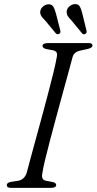

<svg xmlns="http://www.w3.org/2000/svg" viewBox="-20 -908 467 928"><path d="M185 -72Q177 -38 204 -34L233.5 -28.5Q251.5 -25 251.5 -13.5Q251.5 -7 244.8 -3.5Q238 0 228 0H33Q13 0 13 -13Q12 -25 33.5 -29L66 -34Q97.5 -38.5 109 -72.5Q115 -96 126.5 -138.5Q138 -181 152.8 -234.8Q167.5 -288.5 183.2 -346.2Q199 -404 213.2 -458.8Q227.5 -513.5 238.5 -558.2Q249.5 -603 254 -630Q257.5 -645.5 253.8 -653.8Q250 -662 235.5 -665L204 -671Q185.5 -675 185.5 -686.5Q185.5 -700 216 -700H407.5Q427 -700 427 -688.5Q427 -676.5 404 -671.5L369 -663.5Q338.5 -658 331 -633Q323.5 -604.5 310.8 -558Q298 -511.5 282.5 -454.8Q267 -398 251 -339.2Q235 -280.5 221 -226.8Q207 -173 197.2 -132.2Q187.5 -91.5 185 -72ZM377.5 -844 398 -760.5Q400.5 -749.5 393 -744.5Q384 -739 377 -746.5L324 -811Q313.5 -821 307.2 -831.2Q301 -841.5 302.5 -854.5Q304.5 -867.5 315 -876.8Q325.5 -886 339 -888Q357.5 -890 365 -877.5Q372.5 -865 377.5 -844ZM250 -844 271.5 -761Q274 -749 267 -745Q258 -739.5 250 -746.5L197 -810.5Q186.5 -820 180 -830Q173.5 -840 174.5 -853Q176.5 -866 186.8 -875.5Q197 -885 211 -887Q229 -889 236.8 -877Q244.5 -865 250 -844Z"/></svg>

Font: Fraunces 9pt S000 Light
Style: Italic
Weight: 300
Italic angle: -16°
Version: Version 1.000; ttfautohint (v1.8.3)